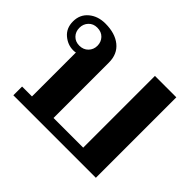

<svg xmlns="http://www.w3.org/2000/svg" viewBox="-128 -748 933 933"><g transform="rotate(45 338.5 -281.5)"><path d="M122 -563Q189 -563 228.5 -531Q268 -499 268 -441V-60H472V-553H619V0H52V-60H120V-362Q115 -360 103 -360Q65 -360 34 -386.5Q3 -413 3 -459Q3 -506 37 -534.5Q71 -563 122 -563ZM108 -397Q136 -397 153.5 -415Q171 -433 171 -459Q171 -485 154 -503Q137 -521 108 -521Q81 -521 64 -503Q47 -485 47 -459Q47 -432 64 -414.5Q81 -397 108 -397Z"/></g></svg>

Font: Taviraj DemiBold
Style: Regular
Weight: 600
Designer: Katatrad Team
Foundry: CadsonDemak
Version: Version 1.030